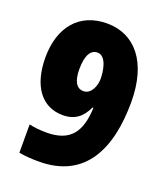

<svg xmlns="http://www.w3.org/2000/svg" viewBox="-135 -817 793 920"><g transform="rotate(20 261.0 -357.0)"><path d="M490 -409C490 -613 395 -724 253 -724C114 -724 30 -627 30 -470C30 -325 95 -238 202 -238C263 -238 300 -268 324 -321H329C324 -195 277 -133 157 -133C125 -133 97 -136 69 -142V2C100 8 137 10 171 10C409 10 490 -174 490 -409ZM257 -577C304 -577 314 -500 314 -463C314 -429 296 -380 256 -380C220 -380 202 -413 202 -473C202 -545 224 -577 257 -577Z"/></g></svg>

Font: Noto Sans Armenian Condensed Black
Style: Regular
Weight: 900
Width: 3
Designer: Monotype Design Team
Foundry: Monotype Imaging Inc.
Version: Version 2.008